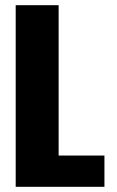

<svg xmlns="http://www.w3.org/2000/svg" viewBox="-20 -720 450 740"><path d="M40.5 0V-700H206V-120.5H382.5V0Z"/></svg>

Font: Trispace SemiCondensed
Style: Bold
Weight: 700
Width: 4
Designer: Tyler Finck
Foundry: Etcetera Type Company
Version: Version 1.210; ttfautohint (v1.8.3)